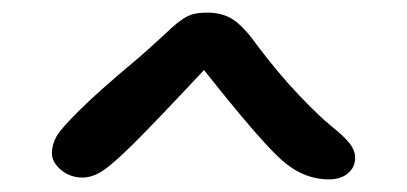

<svg xmlns="http://www.w3.org/2000/svg" viewBox="-20 -738 650 307"><path d="M505.9 -451.2Q464.4 -451.2 429.2 -483.2Q394 -515.1 306.2 -626Q228.5 -543 194.8 -509.5Q161.1 -476.1 144.5 -465.1Q127.9 -454.1 111.8 -454.1Q92.3 -454.1 77.6 -466.3Q63 -478.5 63 -493.2Q63 -506.8 70.3 -519.8Q77.6 -532.7 108.6 -563.2Q139.6 -593.8 202.1 -646Q216.8 -658.7 232.9 -673.6Q249 -688.5 255.9 -694.8Q262.7 -701.2 272.2 -707.5Q281.7 -713.9 290.5 -715.8Q299.3 -717.8 312 -717.8Q335 -717.8 351.8 -707.3Q368.7 -696.8 390.1 -667Q425.3 -620.1 458.7 -585.2Q492.2 -550.3 509.5 -536.6Q526.9 -522.9 537.4 -510.7Q547.9 -498.5 547.9 -485.8Q547.9 -470.7 536.4 -460.9Q524.9 -451.2 505.9 -451.2Z"/></svg>

Font: Shantell Sans Bouncy
Style: Regular
Weight: 400
Designer: Stephen Nixon, Anya Danilova, Shantell Martin
Foundry: Arrow Type
Version: Version 1.006;[9816181b4]